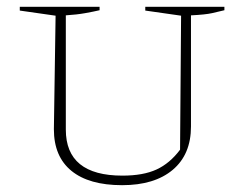

<svg xmlns="http://www.w3.org/2000/svg" viewBox="-20 -536 718 563"><path d="M338 7Q241 7 189.5 -35Q138 -77 138 -157L143 -490L38 -505V-516H272V-506Q255 -502 230 -497.5Q205 -493 173 -491V-156Q173 -21 339 -21Q400 -21 439 -39Q478 -57 508 -97L511 -490L406 -505V-516H638V-506Q622 -502 602 -497.5Q582 -493 540 -491V-165Q540 -83 486.5 -38Q433 7 338 7Z"/></svg>

Font: Piazzolla SC Thin
Style: Regular
Weight: 100
Designer: Juan Pablo del Peral
Foundry: Huerta Tipografica
Version: Version 1.330